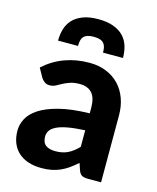

<svg xmlns="http://www.w3.org/2000/svg" viewBox="-112 -811 735 897"><g transform="rotate(15 256.0 -362.5)"><path d="M326.5 -215.5Q276 -213 242.5 -206.8Q209 -200.5 189.2 -190.5Q169.5 -180.5 161.2 -167.8Q153 -155 153 -140Q153 -110 169.8 -97.5Q186.5 -85 216.5 -85Q251 -85 276.2 -97.2Q301.5 -109.5 326.5 -135.5ZM45.5 -444Q91 -485 146 -505.2Q201 -525.5 265 -525.5Q311 -525.5 347.2 -510.5Q383.5 -495.5 408.8 -468.8Q434 -442 447.5 -405Q461 -368 461 -324V0H398Q378.5 0 368.2 -5.5Q358 -11 351.5 -28.5L340.5 -61.5Q321 -44.5 302.8 -31.5Q284.5 -18.5 265 -9.8Q245.5 -1 223.2 3.5Q201 8 173.5 8Q139.5 8 111.5 -1Q83.5 -10 63.2 -27.8Q43 -45.5 32 -72Q21 -98.5 21 -133Q21 -161.5 35.5 -190Q50 -218.5 85.2 -241.8Q120.5 -265 179.2 -280.2Q238 -295.5 326.5 -297.5V-324Q326.5 -372.5 306 -395.2Q285.5 -418 247 -418Q218.5 -418 199.5 -411.2Q180.5 -404.5 166.2 -396.8Q152 -389 139.5 -382.2Q127 -375.5 110.5 -375.5Q96 -375.5 86.2 -382.8Q76.5 -390 70 -400ZM252.5 -733Q297 -733 327.2 -721.2Q357.5 -709.5 375.8 -689.8Q394 -670 401.8 -643.5Q409.5 -617 409.5 -587.5H313Q313 -602 310.5 -613.2Q308 -624.5 301.2 -632.2Q294.5 -640 282.8 -644Q271 -648 252.5 -648Q234 -648 222.2 -644Q210.5 -640 203.8 -632.2Q197 -624.5 194.5 -613.2Q192 -602 192 -587.5H95.5Q95.5 -617 103.2 -643.5Q111 -670 129.2 -689.8Q147.5 -709.5 177.8 -721.2Q208 -733 252.5 -733Z"/></g></svg>

Font: Lato 2
Style: Regular
Weight: 800
Designer: Lukasz Dziedzic with Adam Twardoch and Botio Nikoltchev
Foundry: tyPoland Lukasz Dziedzic
Version: Version 2.015; 2015-08-06; http://www.latofonts.com/